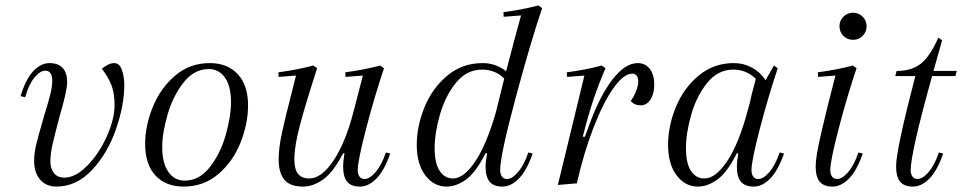

<svg xmlns="http://www.w3.org/2000/svg" viewBox="-20 -677 3565 709"><path d="M403 -289Q403 -334 391 -364Q379 -394 356 -423Q381 -444 402 -444Q421 -444 430 -419Q439 -394 439 -362Q439 -289 408.5 -200.5Q378 -112 320.5 -50Q263 12 188 12Q151 12 128.5 -13.5Q106 -39 106 -83Q106 -112 114.5 -146.5Q123 -181 142 -246Q158 -298 165.5 -327.5Q173 -357 173 -378Q173 -416 147 -416Q128 -416 107 -390.5Q86 -365 73 -318L56 -322Q75 -385 103 -414.5Q131 -444 163 -444Q195 -444 211.5 -426Q228 -408 228 -374Q228 -342 200 -247Q183 -183 174.5 -146Q166 -109 166 -81Q166 -54 179.5 -37.5Q193 -21 217 -21Q259 -21 302.5 -65.5Q346 -110 374.5 -173.5Q403 -237 403 -289Z M755 -444Q820 -444 858 -403Q896 -362 896 -288Q896 -220 868 -150Q840 -80 786 -34Q732 12 658 12Q592 12 554 -29Q516 -70 516 -145Q516 -213 544.5 -282.5Q573 -352 627 -398Q681 -444 755 -444ZM579 -134Q579 -75 601.5 -42.5Q624 -10 662 -10Q716 -10 755 -60Q794 -110 813.5 -178.5Q833 -247 833 -300Q833 -358 811 -390Q789 -422 751 -422Q697 -422 658 -372.5Q619 -323 599 -254.5Q579 -186 579 -134Z M1252 -111H1247Q1210 -40 1173 -14Q1136 12 1099 12Q1051 12 1030 -13.5Q1009 -39 1009 -88Q1009 -130 1021 -186Q1033 -242 1056 -330L1073 -398L1009 -393L1008 -410Q1077 -419 1137 -435L1151 -425Q1108 -292 1087.5 -214.5Q1067 -137 1067 -89Q1067 -52 1080.5 -35Q1094 -18 1122 -18Q1168 -18 1212.5 -85.5Q1257 -153 1286 -267L1320 -398L1256 -393L1255 -410Q1324 -419 1384 -435L1398 -425Q1363 -321 1332 -202Q1301 -83 1301 -49Q1301 -34 1307.5 -25Q1314 -16 1326 -16Q1345 -16 1367 -41.5Q1389 -67 1405 -114L1421 -110Q1399 -47 1370 -17.5Q1341 12 1309 12Q1277 12 1262 -6Q1247 -24 1247 -63Q1247 -78 1252 -111Z M1931 -114 1947 -110Q1925 -47 1896 -17.5Q1867 12 1835 12Q1803 12 1788 -6Q1773 -24 1773 -63Q1773 -80 1779 -111H1773Q1737 -40 1701 -14Q1665 12 1629 12Q1582 12 1550.5 -29.5Q1519 -71 1519 -142Q1519 -211 1547.5 -281Q1576 -351 1631.5 -397.5Q1687 -444 1762 -444Q1811 -444 1849 -414Q1881 -537 1904 -620L1840 -615L1839 -632Q1908 -641 1968 -657L1982 -647Q1940 -524 1883.5 -313.5Q1827 -103 1827 -49Q1827 -34 1833.5 -25Q1840 -16 1852 -16Q1871 -16 1893 -41.5Q1915 -67 1931 -114ZM1811 -262 1842 -387Q1809 -420 1760 -420Q1703 -420 1663.5 -371Q1624 -322 1604.5 -253.5Q1585 -185 1585 -130Q1585 -74 1603.5 -46Q1622 -18 1653 -18Q1693 -18 1735 -81Q1777 -144 1811 -262Z M2132 -172H2140L2156 -216Q2196 -325 2242.5 -384.5Q2289 -444 2335 -444Q2363 -444 2379.5 -422.5Q2396 -401 2396 -365Q2396 -331 2382 -309.5Q2368 -288 2346 -288Q2323 -288 2309 -304Q2321 -320 2329 -341Q2337 -362 2337 -376Q2337 -390 2331 -397.5Q2325 -405 2315 -405Q2283 -405 2245.5 -352Q2208 -299 2172 -206.5Q2136 -114 2110 0L2040 6L2138 -398L2074 -393L2073 -410Q2143 -419 2202 -435L2216 -425Q2190 -365 2170.5 -306.5Q2151 -248 2132 -172Z M2780 -16Q2799 -16 2821 -41.5Q2843 -67 2859 -114L2875 -110Q2853 -47 2824 -17.5Q2795 12 2763 12Q2731 12 2716 -6Q2701 -24 2701 -63Q2701 -78 2706 -111H2701Q2665 -40 2629 -14Q2593 12 2557 12Q2510 12 2478.5 -29.5Q2447 -71 2447 -142Q2447 -211 2475.5 -281Q2504 -351 2559.5 -397.5Q2615 -444 2690 -444Q2726 -444 2756.5 -427.5Q2787 -411 2807 -381L2838 -435L2852 -425Q2817 -321 2786 -202Q2755 -83 2755 -49Q2755 -34 2761.5 -25Q2768 -16 2780 -16ZM2741 -269Q2750 -299 2756 -329L2771 -386Q2736 -420 2688 -420Q2631 -420 2591.5 -371Q2552 -322 2532.5 -253.5Q2513 -185 2513 -130Q2513 -74 2531.5 -46Q2550 -18 2581 -18Q2623 -18 2666 -83Q2709 -148 2741 -269Z M3065 -398 3001 -393 3000 -410Q3069 -419 3129 -435L3143 -425Q3108 -321 3077 -202Q3046 -83 3046 -49Q3046 -34 3052.5 -25Q3059 -16 3071 -16Q3090 -16 3112 -41.5Q3134 -67 3150 -114L3166 -110Q3144 -47 3115 -17.5Q3086 12 3054 12Q3022 12 3007 -6Q2992 -24 2992 -63Q2992 -97 3012 -184Q3032 -271 3065 -398ZM3130 -630Q3151 -630 3165.5 -615.5Q3180 -601 3180 -580Q3180 -559 3165.5 -544.5Q3151 -530 3130 -530Q3109 -530 3094.5 -544.5Q3080 -559 3080 -580Q3080 -601 3094.5 -615.5Q3109 -630 3130 -630Z M3422 -396Q3343 -113 3343 -49Q3343 -34 3349.5 -25Q3356 -16 3368 -16Q3387 -16 3409 -41.5Q3431 -67 3447 -114L3463 -110Q3441 -47 3412 -17.5Q3383 12 3351 12Q3319 12 3304 -6Q3289 -24 3289 -63Q3289 -124 3360 -396H3286L3291 -415Q3346 -415 3380 -441.5Q3414 -468 3445 -538L3459 -528L3427 -415H3513L3508 -396Z"/></svg>

Font: Arapey
Style: Italic
Weight: 400
Italic angle: -12°
Designer: Eduardo Rodriguez Tunni
Foundry: Eduardo Rodriguez Tunni
Version: Version 3.000